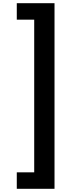

<svg xmlns="http://www.w3.org/2000/svg" viewBox="-20 -813 439 1201"><path d="M85 265H194V-690H85V-793H321V368H85Z"/></svg>

Font: Noto Sans Kannada
Style: Regular
Weight: 400
Designer: Jelle Bosma - Monotype Design Team
Foundry: Monotype Imaging Inc.
Version: Version 2.003